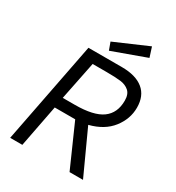

<svg xmlns="http://www.w3.org/2000/svg" viewBox="-206 -1004 1031 1127"><g transform="rotate(30 309.5 -440.5)"><path d="M37.5 0ZM175 -285 120 0H37.5L171.2 -687.5H397.5Q492.5 -687.5 543.1 -646.2Q593.8 -605 593.8 -525Q593.8 -448.8 543.8 -384.4Q493.8 -320 396.2 -295L531.2 0H440L313.8 -285ZM511.2 -525Q511.2 -568.8 488.1 -588.8Q465 -608.8 430.6 -613.1Q396.2 -617.5 332.5 -617.5H240L187.5 -357.5H268.8Q396.2 -357.5 453.8 -399.4Q511.2 -441.2 511.2 -525ZM283.8 -732.5 265 -783.8 490 -881.2 511.2 -815Z"/></g></svg>

Font: Cambay
Style: Italic
Weight: 400
Italic angle: -11°
Designer: Pooja Saxena
Foundry: Pooja Saxena
Version: Version 1.019;PS 001.019;hotconv 1.0.70;makeotf.lib2.5.58329